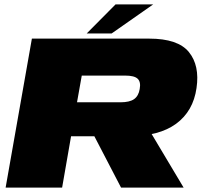

<svg xmlns="http://www.w3.org/2000/svg" viewBox="-20 -850 940 870"><path d="M5.5 0H261.5L302 -232.5H563Q700.5 -232.5 778 -289.2Q855.5 -346 870.5 -451Q885.5 -553 836 -614Q786.5 -675 656 -675H124.5ZM528.5 0H812L622.5 -317.5L365.5 -313.5ZM329 -386.5 350.5 -507.5H547.5Q589 -507.5 604 -493Q619 -478.5 613 -446.5Q608 -415.5 587.8 -401Q567.5 -386.5 526 -386.5ZM373 -698.5H486L674 -830H503.5Z"/></svg>

Font: Anybody Expanded Black
Style: Italic
Weight: 900
Width: 7
Italic angle: -10°
Version: Version 1.113;gftools[0.9.25]